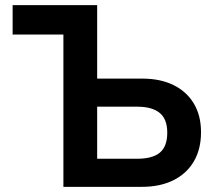

<svg xmlns="http://www.w3.org/2000/svg" viewBox="-20 -725 850 745"><path d="M226 0V-591H29V-705H357V-420H532Q602 -420 653 -395Q704 -370 732 -323.5Q760 -277 760 -212Q760 -146 732 -98.5Q704 -51 652.5 -25.5Q601 0 531 0ZM357 -109H512Q572 -109 600.5 -133Q629 -157 629 -210Q629 -263 599.5 -287Q570 -311 513 -311H357Z"/></svg>

Font: Nunito Sans 7pt SemiCondensed
Style: Bold
Weight: 700
Width: 4
Designer: Vernon Adams
Foundry: Vernon Adams
Version: Version 3.101;gftools[0.9.27]